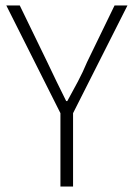

<svg xmlns="http://www.w3.org/2000/svg" viewBox="-20 -679 487 699"><path d="M200 0V-267L3 -659H52L152 -453Q169 -417 186 -382Q203 -347 221 -311H225Q245 -347 263.5 -382Q282 -417 297 -453L397 -659H444L246 -267V0Z"/></svg>

Font: Mada Light
Style: Regular
Weight: 300
Designer: Khaled Hosny
Version: Version 1.5